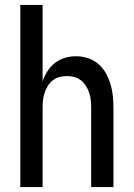

<svg xmlns="http://www.w3.org/2000/svg" viewBox="-20 -755 540 775"><path d="M62 0V-735H152V-427Q159 -448 171.5 -467.5Q184 -487 202 -501Q220 -515 242 -521.5Q264 -528 287 -528Q311 -528 334.5 -520.5Q358 -513 376.5 -497Q395 -481 407 -460Q419 -439 426 -415.5Q433 -392 435.5 -368Q438 -344 438 -320V0H348V-320Q348 -335 346.5 -350.5Q345 -366 340 -380.5Q335 -395 327 -408Q319 -421 307 -430.5Q295 -440 280 -444Q265 -448 250 -448Q235 -448 220 -444Q205 -440 193 -430.5Q181 -421 173 -408Q165 -395 160 -380.5Q155 -366 153.5 -350.5Q152 -335 152 -320V0Z"/></svg>

Font: Iosevka Term Curly Medium
Style: Regular
Weight: 500
Designer: Belleve Invis
Foundry: Belleve Invis
Version: Version 32.3.0